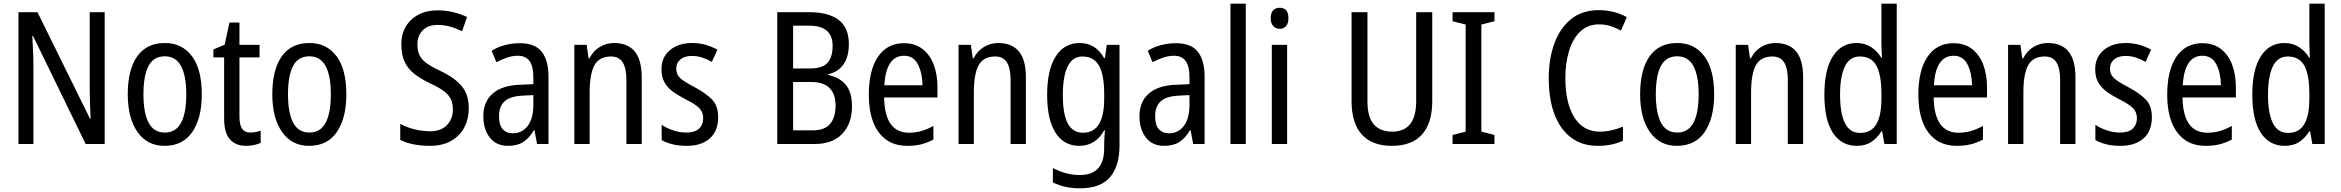

<svg xmlns="http://www.w3.org/2000/svg" viewBox="-20 -780 12682 1040"><path d="M547 0H444L159 -585H155Q157 -546 159 -505Q161 -464 161 -426V0H80V-714H183L468 -136H471Q469 -174 467.5 -216.5Q466 -259 466 -294V-714H547Z M1073 -269Q1073 -141 1022 -65.5Q971 10 871 10Q777 10 724.5 -65.5Q672 -141 672 -269Q672 -402 723 -474.5Q774 -547 873 -547Q966 -547 1019.5 -476Q1073 -405 1073 -269ZM757 -269Q757 -169 785 -115.5Q813 -62 873 -62Q932 -62 960.5 -114.5Q989 -167 989 -269Q989 -370 960.5 -422.5Q932 -475 873 -475Q812 -475 784.5 -422.5Q757 -370 757 -269Z M1336 -62Q1350 -62 1365 -65Q1380 -68 1392 -72V-6Q1377 1 1356.5 5.5Q1336 10 1313 10Q1257 10 1225.5 -25Q1194 -60 1194 -140V-469H1136V-512L1197 -538L1223 -658H1277V-537H1386V-469H1277V-148Q1277 -105 1291 -83.5Q1305 -62 1336 -62Z M1856 -269Q1856 -141 1805 -65.5Q1754 10 1654 10Q1560 10 1507.5 -65.5Q1455 -141 1455 -269Q1455 -402 1506 -474.5Q1557 -547 1656 -547Q1749 -547 1802.5 -476Q1856 -405 1856 -269ZM1540 -269Q1540 -169 1568 -115.5Q1596 -62 1656 -62Q1715 -62 1743.5 -114.5Q1772 -167 1772 -269Q1772 -370 1743.5 -422.5Q1715 -475 1656 -475Q1595 -475 1567.5 -422.5Q1540 -370 1540 -269Z M2519 -195Q2519 -133 2493.5 -87Q2468 -41 2421 -15.5Q2374 10 2311 10Q2212 10 2148 -22V-109Q2182 -90 2225.5 -79.5Q2269 -69 2310 -69Q2369 -69 2401 -102.5Q2433 -136 2433 -187Q2433 -221 2421 -245Q2409 -269 2381 -289Q2353 -309 2305 -331Q2257 -354 2223.5 -380.5Q2190 -407 2172 -444.5Q2154 -482 2154 -538Q2153 -594 2178 -636Q2203 -678 2247.5 -701Q2292 -724 2350 -724Q2397 -724 2437.5 -713.5Q2478 -703 2510 -688L2483 -611Q2450 -627 2417 -636Q2384 -645 2351 -645Q2298 -645 2269.5 -615.5Q2241 -586 2241 -540Q2241 -504 2252.5 -480.5Q2264 -457 2291 -437.5Q2318 -418 2365 -396Q2442 -360 2480.5 -314Q2519 -268 2519 -195Z M2796 -546Q2878 -546 2914.5 -499.5Q2951 -453 2951 -363V0H2889L2875 -75H2872Q2847 -32 2814.5 -11Q2782 10 2732 10Q2667 10 2632.5 -35.5Q2598 -81 2598 -150Q2598 -229 2649 -273.5Q2700 -318 2799 -321L2869 -324V-359Q2869 -422 2848 -450Q2827 -478 2785 -478Q2757 -478 2728 -468.5Q2699 -459 2669 -443L2643 -505Q2675 -525 2714 -535.5Q2753 -546 2796 -546ZM2812 -262Q2743 -259 2713 -231Q2683 -203 2683 -151Q2683 -103 2703 -80.5Q2723 -58 2758 -58Q2808 -58 2838.5 -98Q2869 -138 2869 -213V-265Z M3306 -547Q3380 -547 3418 -501.5Q3456 -456 3456 -360V0H3373V-347Q3373 -410 3353 -442Q3333 -474 3290 -474Q3226 -474 3200 -426.5Q3174 -379 3174 -279V0H3091V-537H3158L3168 -464H3173Q3193 -504 3228.5 -525.5Q3264 -547 3306 -547Z M3870 -145Q3870 -70 3824.5 -30Q3779 10 3700 10Q3656 10 3622.5 1.5Q3589 -7 3564 -21V-104Q3588 -87 3624.5 -74.5Q3661 -62 3698 -62Q3743 -62 3766 -83Q3789 -104 3789 -141Q3789 -172 3768 -194Q3747 -216 3692 -243Q3653 -263 3624 -284.5Q3595 -306 3579 -334.5Q3563 -363 3563 -405Q3563 -470 3609 -508.5Q3655 -547 3729 -547Q3767 -547 3801 -537.5Q3835 -528 3866 -511L3836 -445Q3811 -459 3784 -468Q3757 -477 3728 -477Q3688 -477 3665.5 -458Q3643 -439 3643 -408Q3643 -376 3665.5 -356Q3688 -336 3744 -307Q3802 -276 3836 -242Q3870 -208 3870 -145Z M4362 -714Q4468 -714 4523 -672Q4578 -630 4578 -541Q4578 -473 4549 -431.5Q4520 -390 4466 -378V-374Q4528 -361 4561.5 -320.5Q4595 -280 4595 -204Q4595 -110 4542 -55Q4489 0 4394 0H4190V-714ZM4367 -409Q4434 -409 4462 -439.5Q4490 -470 4490 -532Q4490 -641 4363 -641H4276V-409ZM4276 -336V-74H4382Q4447 -74 4476.5 -109Q4506 -144 4506 -209Q4506 -270 4473.5 -303Q4441 -336 4373 -336Z M4877 -546Q4936 -546 4976.5 -515Q5017 -484 5037.5 -430Q5058 -376 5058 -308V-252H4769Q4772 -61 4904 -61Q4971 -61 5036 -98V-24Q5004 -7 4970.5 1.5Q4937 10 4896 10Q4825 10 4778.5 -24.5Q4732 -59 4709 -121Q4686 -183 4686 -265Q4686 -400 4736 -473Q4786 -546 4877 -546ZM4877 -478Q4780 -478 4770 -318H4977Q4976 -385 4952 -431.5Q4928 -478 4877 -478Z M5387 -547Q5461 -547 5499 -501.5Q5537 -456 5537 -360V0H5454V-347Q5454 -410 5434 -442Q5414 -474 5371 -474Q5307 -474 5281 -426.5Q5255 -379 5255 -279V0H5172V-537H5239L5249 -464H5254Q5274 -504 5309.5 -525.5Q5345 -547 5387 -547Z M5828 -547Q5870 -547 5903 -527.5Q5936 -508 5960 -466H5965L5975 -537H6044V7Q6044 120 5992.5 180Q5941 240 5830 240Q5746 240 5683 208V130Q5754 168 5830 168Q5893 168 5927 133Q5961 98 5961 22V5Q5961 -10 5962 -32Q5963 -54 5965 -74H5961Q5914 10 5826 10Q5743 10 5697.5 -61Q5652 -132 5652 -266Q5652 -402 5698.5 -474.5Q5745 -547 5828 -547ZM5843 -474Q5790 -474 5763.5 -420.5Q5737 -367 5737 -265Q5737 -161 5764 -111Q5791 -61 5846 -61Q5961 -61 5961 -245V-269Q5961 -377 5932.5 -425.5Q5904 -474 5843 -474Z M6350 -546Q6432 -546 6468.5 -499.5Q6505 -453 6505 -363V0H6443L6429 -75H6426Q6401 -32 6368.5 -11Q6336 10 6286 10Q6221 10 6186.5 -35.5Q6152 -81 6152 -150Q6152 -229 6203 -273.5Q6254 -318 6353 -321L6423 -324V-359Q6423 -422 6402 -450Q6381 -478 6339 -478Q6311 -478 6282 -468.5Q6253 -459 6223 -443L6197 -505Q6229 -525 6268 -535.5Q6307 -546 6350 -546ZM6366 -262Q6297 -259 6267 -231Q6237 -203 6237 -151Q6237 -103 6257 -80.5Q6277 -58 6312 -58Q6362 -58 6392.5 -98Q6423 -138 6423 -213V-265Z M6728 0H6645V-760H6728Z M6912 -738Q6959 -738 6959 -681Q6959 -654 6946.5 -639Q6934 -624 6912 -624Q6890 -624 6876.5 -639Q6863 -654 6863 -681Q6863 -710 6876 -724Q6889 -738 6912 -738ZM6952 -537V0H6869V-537Z M7738 -232Q7738 -114 7683 -52Q7628 10 7519 10Q7412 10 7356.5 -51.5Q7301 -113 7301 -232V-714H7387V-231Q7387 -147 7421 -107Q7455 -67 7521 -67Q7651 -67 7651 -232V-714H7738Z M8075 0H7848V-49L7919 -67V-647L7848 -665V-714H8075V-665L8004 -647V-67L8075 -49Z M8641 -648Q8580 -648 8539.5 -609Q8499 -570 8479 -504Q8459 -438 8459 -357Q8459 -222 8507.5 -144.5Q8556 -67 8645 -67Q8679 -67 8710.5 -74.5Q8742 -82 8771 -94V-18Q8714 10 8634 10Q8550 10 8490.5 -34.5Q8431 -79 8400 -161Q8369 -243 8369 -358Q8369 -461 8399.5 -544.5Q8430 -628 8490 -676.5Q8550 -725 8640 -725Q8724 -725 8792 -687L8760 -614Q8734 -629 8704.5 -638.5Q8675 -648 8641 -648Z M9265 -269Q9265 -141 9214 -65.5Q9163 10 9063 10Q8969 10 8916.5 -65.5Q8864 -141 8864 -269Q8864 -402 8915 -474.5Q8966 -547 9065 -547Q9158 -547 9211.5 -476Q9265 -405 9265 -269ZM8949 -269Q8949 -169 8977 -115.5Q9005 -62 9065 -62Q9124 -62 9152.5 -114.5Q9181 -167 9181 -269Q9181 -370 9152.5 -422.5Q9124 -475 9065 -475Q9004 -475 8976.5 -422.5Q8949 -370 8949 -269Z M9597 -547Q9671 -547 9709 -501.5Q9747 -456 9747 -360V0H9664V-347Q9664 -410 9644 -442Q9624 -474 9581 -474Q9517 -474 9491 -426.5Q9465 -379 9465 -279V0H9382V-537H9449L9459 -464H9464Q9484 -504 9519.5 -525.5Q9555 -547 9597 -547Z M10038 10Q9954 10 9908 -60.5Q9862 -131 9862 -268Q9862 -403 9908 -475Q9954 -547 10036 -547Q10080 -547 10114 -525.5Q10148 -504 10170 -468H10174Q10173 -487 10172 -507.5Q10171 -528 10171 -543V-760H10254V0H10187L10175 -69H10171Q10148 -32 10116 -11Q10084 10 10038 10ZM10055 -60Q10115 -60 10143 -106.5Q10171 -153 10171 -246V-272Q10171 -374 10144 -424Q10117 -474 10054 -474Q9999 -474 9973 -420Q9947 -366 9947 -267Q9947 -166 9973.5 -113Q10000 -60 10055 -60Z M10562 -546Q10621 -546 10661.5 -515Q10702 -484 10722.5 -430Q10743 -376 10743 -308V-252H10454Q10457 -61 10589 -61Q10656 -61 10721 -98V-24Q10689 -7 10655.5 1.5Q10622 10 10581 10Q10510 10 10463.5 -24.5Q10417 -59 10394 -121Q10371 -183 10371 -265Q10371 -400 10421 -473Q10471 -546 10562 -546ZM10562 -478Q10465 -478 10455 -318H10662Q10661 -385 10637 -431.5Q10613 -478 10562 -478Z M11072 -547Q11146 -547 11184 -501.5Q11222 -456 11222 -360V0H11139V-347Q11139 -410 11119 -442Q11099 -474 11056 -474Q10992 -474 10966 -426.5Q10940 -379 10940 -279V0H10857V-537H10924L10934 -464H10939Q10959 -504 10994.5 -525.5Q11030 -547 11072 -547Z M11636 -145Q11636 -70 11590.5 -30Q11545 10 11466 10Q11422 10 11388.5 1.5Q11355 -7 11330 -21V-104Q11354 -87 11390.5 -74.5Q11427 -62 11464 -62Q11509 -62 11532 -83Q11555 -104 11555 -141Q11555 -172 11534 -194Q11513 -216 11458 -243Q11419 -263 11390 -284.5Q11361 -306 11345 -334.5Q11329 -363 11329 -405Q11329 -470 11375 -508.5Q11421 -547 11495 -547Q11533 -547 11567 -537.5Q11601 -528 11632 -511L11602 -445Q11577 -459 11550 -468Q11523 -477 11494 -477Q11454 -477 11431.5 -458Q11409 -439 11409 -408Q11409 -376 11431.5 -356Q11454 -336 11510 -307Q11568 -276 11602 -242Q11636 -208 11636 -145Z M11910 -546Q11969 -546 12009.5 -515Q12050 -484 12070.5 -430Q12091 -376 12091 -308V-252H11802Q11805 -61 11937 -61Q12004 -61 12069 -98V-24Q12037 -7 12003.5 1.5Q11970 10 11929 10Q11858 10 11811.5 -24.5Q11765 -59 11742 -121Q11719 -183 11719 -265Q11719 -400 11769 -473Q11819 -546 11910 -546ZM11910 -478Q11813 -478 11803 -318H12010Q12009 -385 11985 -431.5Q11961 -478 11910 -478Z M12356 10Q12272 10 12226 -60.5Q12180 -131 12180 -268Q12180 -403 12226 -475Q12272 -547 12354 -547Q12398 -547 12432 -525.5Q12466 -504 12488 -468H12492Q12491 -487 12490 -507.5Q12489 -528 12489 -543V-760H12572V0H12505L12493 -69H12489Q12466 -32 12434 -11Q12402 10 12356 10ZM12373 -60Q12433 -60 12461 -106.5Q12489 -153 12489 -246V-272Q12489 -374 12462 -424Q12435 -474 12372 -474Q12317 -474 12291 -420Q12265 -366 12265 -267Q12265 -166 12291.5 -113Q12318 -60 12373 -60Z"/></svg>

Font: Noto Sans Bengali UI Condensed
Style: Regular
Weight: 400
Width: 3
Designer: Jelle Bosma - Monotype Design Team
Foundry: Monotype Imaging Inc.
Version: Version 2.003; ttfautohint (v1.8.4.7-5d5b)